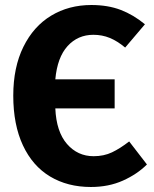

<svg xmlns="http://www.w3.org/2000/svg" viewBox="-20 -730 615 767"><path d="M567 -73Q528 -34 471 -8.5Q414 17 343 17Q250 17 180 -25Q110 -67 71.5 -149.5Q33 -232 33 -348Q33 -461 73.5 -543Q114 -625 184.5 -667.5Q255 -710 345 -710Q411 -710 462 -690.5Q513 -671 559 -633L480 -540Q449 -566 418.5 -578.5Q388 -591 353 -591Q291 -591 250 -546Q209 -501 201 -413H438V-297H201Q205 -204 247.5 -155Q290 -106 354 -106Q395 -106 427.5 -121.5Q460 -137 496 -165Z"/></svg>

Font: Fira Sans BGR
Style: Bold
Weight: 700
Designer: bBox Type GmbH & Carrois Corporate GbR & Edenspiekermann AG
Foundry: bBox Type GmbH & Carrois Corporate GbR & Edenspiekermann AG
Version: Version 4.301